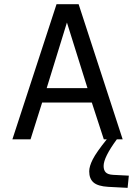

<svg xmlns="http://www.w3.org/2000/svg" viewBox="-20 -675 654 930"><path d="M127.9 0H40L253.9 -654.8H360.8L574.2 0H545.9Q481.9 86.9 481.9 128.9Q481.9 149.4 492.2 159.9Q502.4 170.4 527.8 171.9L604 175.8L598.1 234.9L503.9 230Q454.6 227.1 433.3 209Q412.1 190.9 412.1 154.8Q412.1 130.9 429.4 96.7Q446.8 62.5 497.1 0H482.9L424.8 -178.2H184.1ZM206.1 -248H403.8L304.2 -565.9Z"/></svg>

Font: IntelOne Mono
Style: Regular
Weight: 400
Designer: Fred Shallcrass
Foundry: Frere-Jones Type LLC
Version: Version 1.200;hotconv 1.1.0;makeotfexe 2.6.0;FJTRelease1.2